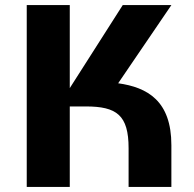

<svg xmlns="http://www.w3.org/2000/svg" viewBox="-20 -734 762 754"><path d="M444 -407 653 -714H462L254 -388V-714H85V0H254V-316H317C438 -316 485 -282 485 -152V0H653V-164C653 -338 559 -391 444 -407Z"/></svg>

Font: Kathrein 85 Heavy
Style: Regular
Weight: 900
Designer: Lazydogs Typefoundry, based on Open Sans by Ascender Corporation
Foundry: Lazydogs Typefoundry
Version: Version 1.003;PS 001.003;hotconv 1.0.88;makeotf.lib2.5.64775